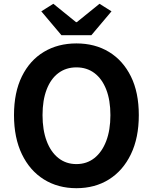

<svg xmlns="http://www.w3.org/2000/svg" viewBox="-20 -984 810 1018"><path d="M385.1 13.8Q287.4 13.8 212.7 -32.8Q138 -79.4 96.1 -166.4Q54.2 -253.3 54.2 -373.6Q54.2 -494 96.1 -579.1Q138 -664.2 212.7 -709Q287.4 -753.8 385.1 -753.8Q483.6 -753.8 557.9 -708.6Q632.2 -663.4 674.1 -578.7Q716 -494 716 -373.6Q716 -253.3 674.1 -166.4Q632.2 -79.4 557.9 -32.8Q483.6 13.8 385.1 13.8ZM385.1 -114Q440.2 -114 480.6 -146Q520.9 -178 543.2 -236.3Q565.4 -294.5 565.4 -373.6Q565.4 -452.6 543.2 -509.5Q520.9 -566.4 480.6 -596.6Q440.2 -626.8 385.1 -626.8Q330.1 -626.8 289.7 -596.6Q249.2 -566.4 227.4 -509.5Q205.5 -452.6 205.5 -373.6Q205.5 -294.5 227.4 -236.3Q249.2 -178 289.7 -146Q330.1 -114 385.1 -114ZM305.7 -797.4 199 -923.9 262.8 -964 383.1 -866.5H387.3L507.6 -964L571.2 -923.9L464.5 -797.4Z"/></svg>

Font: Noto Sans HK Thin
Style: Regular
Weight: 100
Designer: Ryoko NISHIZUKA 西塚涼子 (kana, bopomofo & ideographs); Paul D. Hunt (Latin, Greek & Cyrillic); Sandoll Communications 산돌커뮤니
Foundry: Adobe
Version: Version 2.004-H2;hotconv 1.0.118;makeotfexe 2.5.65603